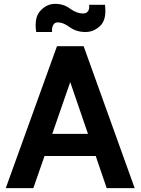

<svg xmlns="http://www.w3.org/2000/svg" viewBox="-20 -972 726 992"><path d="M249 -806.6Q247.1 -829.1 254.9 -842.8Q261.7 -856.4 279.3 -856.4Q306.6 -856.4 340.8 -831.1Q375 -806.6 421.9 -806.6Q465.8 -806.6 499 -839.8Q524.4 -865.2 524.4 -915Q524.4 -929.7 522.5 -947.3Q495.1 -947.3 440.4 -947.3Q443.4 -925.8 434.6 -914.1Q426.8 -902.3 408.2 -902.3Q377 -902.3 342.8 -926.8Q309.6 -952.1 264.6 -952.1Q220.7 -952.1 187.5 -915Q164.1 -888.7 164.1 -842.8Q164.1 -826.2 167 -806.6Q194.3 -806.6 249 -806.6ZM531.2 0Q567.4 0 675.8 0Q610.4 -183.6 412.1 -733.4Q411.1 -733.4 408.2 -733.4Q374 -733.4 274.4 -733.4Q208 -549.8 9.8 0Q45.9 0 152.3 0Q166 -41 210 -166Q276.4 -166 474.6 -166Q489.3 -124 531.2 0ZM250 -280.3Q273.4 -346.7 342.8 -547.9Q366.2 -481.4 434.6 -280.3Q388.7 -280.3 250 -280.3Z"/></svg>

Font: BM-Biotif
Style: Bold
Weight: 400
Designer: Deni Anggara
Version: Version 1.000;PS 001.000;hotconv 1.0.88;makeotf.lib2.5.64776